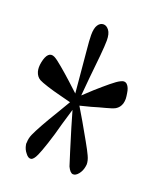

<svg xmlns="http://www.w3.org/2000/svg" viewBox="-99 -865 485 586"><g transform="rotate(20 143.5 -572.0)"><path d="M130.9 -552.7 123.5 -634.3Q120.1 -675.3 116.7 -709Q113.3 -742.7 113.3 -759.3Q113.3 -781.7 120.4 -792.2Q127.4 -802.7 138.2 -802.7Q147.9 -802.7 156 -792.2Q164.1 -781.7 164.1 -759.3Q164.1 -743.7 160.9 -709.2Q157.7 -674.8 153.3 -634.3L146 -552.7ZM135.7 -541 88.4 -553.2Q64.5 -559.1 44.9 -565.4Q22 -572.8 15.1 -576.7Q3.4 -583.5 -1 -598.1Q-2.9 -605 -2.9 -612.3Q-2.9 -620.1 -1 -629.4Q2.9 -648.4 10.7 -656.2Q19 -664.1 30.8 -658.2Q39.6 -653.8 58.6 -637.7Q76.7 -622.6 97.7 -603.5L140.6 -564ZM144 -544.9 122.6 -472.7Q112.8 -435.1 102.5 -404.3Q92.3 -373.5 86.4 -360.8Q78.1 -342.3 69.6 -341.1Q61 -339.8 52.7 -351.1Q43.5 -361.8 41 -376.5Q40 -379.9 41 -384.3Q41 -397 46.9 -410.6Q52.7 -423.8 66.4 -448.5Q80.1 -473.1 98.1 -502.4L132.3 -560.1ZM144 -560.1 178.2 -502.4Q194.8 -473.1 209 -448.2Q223.1 -423.3 229 -410.2Q235.8 -396 235.8 -383.3Q235.8 -379.9 234.9 -376.5Q232.4 -361.3 223.6 -350.6Q214.8 -339.8 205.8 -340.8Q196.8 -341.8 188.5 -359.4Q183.6 -373.5 174.3 -404.3Q165 -435.1 153.3 -472.7L132.3 -544.9ZM135.7 -564 178.2 -603.5Q199.7 -622.6 217.8 -637.5Q235.8 -652.3 245.1 -656.7Q258.3 -664.1 266.6 -655.8Q274.9 -647.5 277.3 -629.4Q278.8 -621.1 279.3 -612.3Q279.3 -604 277.3 -596.7Q272.9 -582.5 260.7 -575.2Q251.5 -570.3 231.4 -565.2Q211.4 -560.1 188.5 -553.2L140.6 -541Z"/></g></svg>

Font: Scarab Serif
Style: Condensed
Weight: 400
Designer: John Roberts
Foundry: Scarab
Version: 1.0